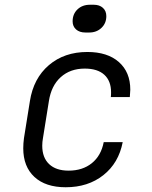

<svg xmlns="http://www.w3.org/2000/svg" viewBox="-20 -779 640 809"><path d="M78 -154Q78 -175 81 -197L106 -353Q121 -449 186 -504.5Q251 -560 348 -560Q433 -560 481 -517.5Q529 -475 529 -401Q529 -392 527 -370H447Q448 -377 448 -390Q448 -438 419.5 -464Q391 -490 337 -490Q276 -490 236 -454Q196 -418 186 -353L161 -197Q158 -181 158 -165Q158 -115 187 -87.5Q216 -60 269 -60Q328 -60 367 -91.5Q406 -123 417 -180H497Q480 -92 415.5 -41Q351 10 257 10Q172 10 125 -33.5Q78 -77 78 -154ZM340 -642Q315 -642 300.5 -655Q286 -668 286 -689Q286 -720 306.5 -739.5Q327 -759 359 -759H375Q399 -759 413.5 -746Q428 -733 428 -711Q428 -681 407.5 -661.5Q387 -642 356 -642Z"/></svg>

Font: JetBrains Mono Semi Light
Style: Italic
Weight: 350
Italic angle: -9°
Monospace: yes
Designer: Philipp Nurullin, Konstantin Bulenkov
Foundry: JetBrains
Version: 2.002